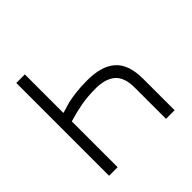

<svg xmlns="http://www.w3.org/2000/svg" viewBox="-183 -896 1064 1064"><g transform="rotate(-45 349.0 -363.5)"><path d="M601.6 0H534.1V-245.7Q534.1 -288 522.7 -317.6Q511.4 -347.3 489.5 -363.8Q467.7 -380.3 440 -387.6Q412.3 -394.9 375.7 -394.9Q315.3 -394.9 265.3 -386Q215.2 -377.1 155.2 -359.4V0H88.1V-727.3H155.2V-425.1Q197.8 -438.2 220.9 -444.1Q244 -449.9 284.4 -454.9Q324.9 -459.9 375.7 -459.9Q430.8 -459.9 471.4 -448.5Q512.1 -437.1 541.7 -412.5Q571.4 -387.8 586.5 -346.1Q601.6 -304.3 601.6 -245.7Z"/></g></svg>

Font: Inter Light BETA
Style: Regular
Weight: 300
Designer: Rasmus Andersson
Foundry: rsms
Version: Version 3.011;git-f93a4a705